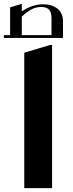

<svg xmlns="http://www.w3.org/2000/svg" viewBox="-37 -968 377 988"><path d="M75.2 -948.2V-909.2Q127.9 -945.8 186 -945.8Q200.2 -945.8 213.6 -943.4Q227.1 -940.9 240.7 -934.6Q254.4 -928.2 264.4 -918.7Q274.4 -909.2 280.8 -893.8Q287.1 -878.4 287.1 -858.9V-772.9H-17.1V-787.1H15.1V-930.2ZM228 -787.1V-873Q228 -905.3 215.1 -918.7Q202.1 -932.1 175.8 -932.1Q147.5 -932.1 124 -919.2Q100.6 -906.2 75.2 -882.8V-787.1ZM231 -736.8V0H87.9V-696.8L221.2 -736.8Z"/></svg>

Font: Laureen pro
Style: Bold
Weight: 700
Designer: Ahmed zaza
Foundry: zazatype
Version: Version 1.000